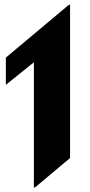

<svg xmlns="http://www.w3.org/2000/svg" viewBox="-20 -777 381 816"><path d="M124 19.5V-512.2L4.9 -416.5V-532.2L272.9 -756.8H277.8V-105.5L128.9 19.5Z"/></svg>

Font: Gothica
Style: Bold
Weight: 700
Designer: Wojciech Kalinowski "wmk69" (wmk69@o2.pl)
Foundry: Wojciech Kalinowski "wmk69" (wmk69@o2.pl)
Version: Version 2.1.0; 2021-05-14